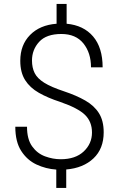

<svg xmlns="http://www.w3.org/2000/svg" viewBox="-20 -839 595 961"><path d="M440.4 -175.8Q440.4 -229.5 405.8 -263.7Q371.1 -297.9 280.8 -329.1Q219.2 -349.1 174.6 -374.5Q129.9 -399.9 105.7 -438.2Q81.5 -476.6 81.5 -534.7Q81.5 -614.3 130.6 -664.1Q179.7 -713.9 263.2 -720.2V-819.3H313.5V-720.2Q398.4 -712.4 446 -656.5Q493.7 -600.6 493.7 -502H435.5Q435.5 -574.2 397.5 -621.6Q359.4 -668.9 287.1 -668.9Q211.9 -668.9 176 -629.6Q140.1 -590.3 140.1 -536.1Q140.1 -500.5 153.3 -473.6Q166.5 -446.8 201.2 -425Q235.8 -403.3 300.8 -381.8Q362.3 -361.3 406.7 -335.9Q451.2 -310.5 475.1 -272.7Q499 -234.9 499 -176.8Q499 -94.7 448 -46.4Q397 2 311.5 9.3V101.6H261.7V9.8Q209.5 6.3 162.6 -15.6Q115.7 -37.6 86.2 -83.5Q56.6 -129.4 56.6 -204.6H115.2Q115.2 -142.1 140.9 -106.4Q166.5 -70.8 205.6 -56.4Q244.6 -42 283.7 -42Q357.9 -42 399.2 -81.1Q440.4 -120.1 440.4 -175.8Z"/></svg>

Font: Vazirmatn FD ExtraLight
Style: Regular
Weight: 200
Designer: Saber Rastikerdar
Foundry: Saber Rastikerdar
Version: Version 33.003